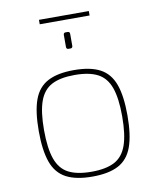

<svg xmlns="http://www.w3.org/2000/svg" viewBox="-85 -817 730 895"><g transform="rotate(-10 280.0 -369.5)"><path d="M280 -492Q358 -492 404 -467.5Q450 -443 470 -388Q490 -333 490 -241Q490 -148 470 -92.5Q450 -37 404 -12.5Q358 12 280 12Q203 12 156.5 -12.5Q110 -37 90 -92.5Q70 -148 70 -240Q70 -333 90 -388Q110 -443 156.5 -467.5Q203 -492 280 -492ZM280 -469Q212 -469 171.5 -448Q131 -427 113 -377Q95 -327 95 -241Q95 -154 113 -103.5Q131 -53 171.5 -32Q212 -11 280 -11Q348 -11 388.5 -32Q429 -53 447 -103.5Q465 -154 465 -241Q465 -327 447 -377Q429 -427 388.5 -448Q348 -469 280 -469ZM161 -751H397V-730H161ZM283 -672Q293 -672 293 -661V-605Q293 -600 290.5 -597Q288 -594 283 -594H273Q263 -594 263 -605V-661Q263 -672 273 -672Z"/></g></svg>

Font: Exo 2 Thin
Style: Regular
Weight: 250
Designer: Natanael Gama
Foundry: Natanael Gama
Version: Version 2.010